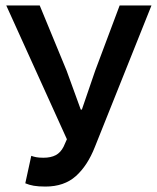

<svg xmlns="http://www.w3.org/2000/svg" viewBox="-20 -674 577 706"><path d="M147 12Q121 12 104 9Q87 6 73 0L95 -101Q103 -98 113 -96Q123 -94 140 -94Q167 -94 185 -103.5Q203 -113 214 -135L226 -162L3 -654H126L225 -414L277 -271H281L330 -414L420 -654H537L329 -134Q302 -65 259 -26.5Q216 12 147 12Z"/></svg>

Font: TT Toshiba Sans Medium
Style: Regular
Weight: 500
Designer: Paul D. Hunt
Foundry: Toshiba Corporation
Version: Version 2.020;PS 2.000;hotconv 1.0.86;makeotf.lib2.5.63406